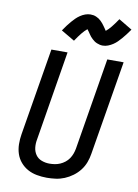

<svg xmlns="http://www.w3.org/2000/svg" viewBox="-104 -1047 809 1123"><g transform="rotate(10 300.0 -485.5)"><path d="M254 8Q224 8 194.5 2.5Q165 -3 140.5 -16.5Q116 -30 97.5 -51.5Q79 -73 70 -100Q61 -127 60.5 -157Q60 -187 65 -217L151 -735H247L160 -204Q155 -179 157.5 -155Q160 -131 173 -112Q186 -93 208.5 -84.5Q231 -76 255 -76Q255 -76 255.5 -76Q256 -76 256 -76Q271 -76 287 -78.5Q303 -81 318 -87.5Q333 -94 346.5 -104.5Q360 -115 369.5 -129Q379 -143 384.5 -158Q390 -173 393 -189L483 -735H580L487 -175Q483 -149 473.5 -123.5Q464 -98 447 -76Q430 -54 407 -37Q384 -20 358.5 -9.5Q333 1 306.5 4.5Q280 8 254 8ZM272 -809 192 -856Q204 -874 215 -888.5Q226 -903 236 -914.5Q246 -926 256.5 -936.5Q267 -947 281 -956.5Q295 -966 310.5 -971.5Q326 -977 341 -977Q351 -977 359 -975.5Q367 -974 376 -970Q385 -966 391 -962Q397 -958 404.5 -951Q412 -944 417 -937.5Q422 -931 426.5 -925Q431 -919 436 -911.5Q441 -904 445 -898Q460 -910 475.5 -929Q491 -948 512 -979L592 -931Q580 -914 569 -899.5Q558 -885 547.5 -873Q537 -861 526.5 -850.5Q516 -840 502.5 -831Q489 -822 473.5 -816Q458 -810 442 -810Q433 -810 424.5 -812Q416 -814 407.5 -817.5Q399 -821 392.5 -825.5Q386 -830 379 -836.5Q372 -843 366.5 -849.5Q361 -856 357 -862.5Q353 -869 347.5 -876.5Q342 -884 338 -889Q323 -877 307.5 -858Q292 -839 272 -809Z"/></g></svg>

Font: Iosevka Curly Medium Extended
Style: Italic
Weight: 500
Width: 7
Italic angle: -9°
Monospace: yes
Designer: Belleve Invis
Foundry: Belleve Invis
Version: Version 11.1.0; ttfautohint (v1.8.3)